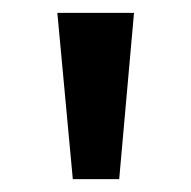

<svg xmlns="http://www.w3.org/2000/svg" viewBox="-20 -820 297 298"><path d="M93 -542H165L188 -800H69Z"/></svg>

Font: Noto Sans Malayalam Medium
Style: Regular
Weight: 500
Designer: Jelle Bosma - Monotype Design Team
Foundry: Monotype Imaging Inc.
Version: Version 2.104